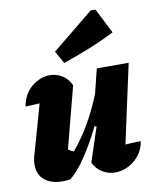

<svg xmlns="http://www.w3.org/2000/svg" viewBox="-86 -833 736 908"><g transform="rotate(-10 282.0 -379.5)"><path d="M290 -57 344 -221 335 -225Q296 -145 254.5 -84Q213 -23 178 3Q159 6 142 6Q87 6 55.5 -20.5Q24 -47 24 -93Q24 -115 30 -136L98 -376Q64 -374 30 -373Q40 -432 81 -465.5Q122 -499 168 -499Q198 -499 225.5 -483Q253 -467 269 -433L192 -138Q204 -129 218 -124Q261 -175 297 -236.5Q333 -298 364 -375L393 -492H546L464 -114Q500 -117 538 -117Q532 -78 509.5 -50Q487 -22 456.5 -7Q426 8 394 8Q363 8 335 -8Q307 -24 290 -57ZM246 -544 212 -604 412 -767H435L496 -647Q435 -616 372.5 -591Q310 -566 246 -544Z"/></g></svg>

Font: Piazzolla ExtraBold
Style: Italic
Weight: 800
Italic angle: -11.3°
Designer: Juan Pablo del Peral
Foundry: Huerta Tipografica
Version: Version 1.330